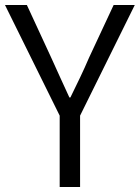

<svg xmlns="http://www.w3.org/2000/svg" viewBox="-20 -752 562 772"><path d="M220 0H302V-287L522 -732H437L338 -520C315 -466 290 -415 263 -360H259C233 -415 211 -466 186 -520L88 -732H0L220 -287Z"/></svg>

Font: ChiuKong Gothic MN Normal
Style: Regular
Weight: 350
Designer: Ryoko NISHIZUKA 西塚涼子 (kana, bopomofo & ideographs); Paul D. Hunt (Latin, Greek & Cyrillic); Sandoll Communications 산돌커뮤니
Foundry: Adobe
Version: Version 1.300